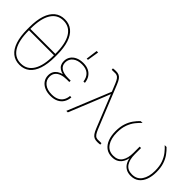

<svg xmlns="http://www.w3.org/2000/svg" viewBox="46 -1470 2213 2213"><g transform="rotate(45 1153.0 -363.0)"><path d="M273.9 7.8Q201.7 7.8 151.1 -33Q100.6 -73.7 74.2 -153.3Q47.9 -232.9 47.9 -348.1V-379.4Q47.9 -495.1 74.2 -574.5Q100.6 -653.8 151.1 -694.6Q201.7 -735.4 273.9 -735.4Q346.7 -735.4 397 -694.6Q447.3 -653.8 473.6 -574.5Q500 -495.1 500 -379.4V-348.1Q500 -232.9 473.6 -153.3Q447.3 -73.7 397 -33Q346.7 7.8 273.9 7.8ZM273.9 -14.6Q372.6 -14.6 425 -99.6Q477.5 -184.6 477.5 -348.1V-379.4Q477.5 -543 425 -627.9Q372.6 -712.9 273.9 -712.9Q175.3 -712.9 122.8 -627.9Q70.3 -543 70.3 -379.4V-348.1Q70.3 -184.6 122.8 -99.6Q175.3 -14.6 273.9 -14.6ZM58.6 -352.5V-375H489.3V-352.5Z M778.8 8.3Q721.7 8.3 679.9 -11Q638.2 -30.3 615.5 -64Q592.8 -97.7 592.8 -142.1Q592.8 -176.8 606.7 -202.4Q620.6 -228 646.2 -245.4Q671.9 -262.7 708.3 -271.5Q744.6 -280.3 789.1 -280.3H820.8V-259.3H779.3Q731.4 -259.3 694.3 -246.3Q657.2 -233.4 636.5 -207.3Q615.7 -181.2 615.7 -141.6Q615.7 -85 659.7 -49.6Q703.6 -14.2 778.8 -14.2Q830.1 -14.2 864.7 -31.2Q899.4 -48.3 918.2 -79.1Q937 -109.9 940.4 -151.9L962.9 -150.9Q959.5 -103.5 937.5 -67.6Q915.5 -31.7 875.7 -11.7Q835.9 8.3 778.8 8.3ZM786.1 -260.7Q742.2 -260.7 708.5 -268.6Q674.8 -276.4 651.6 -291.7Q628.4 -307.1 616.7 -330.6Q605 -354 605 -385.3Q605 -428.2 627 -460.9Q648.9 -493.7 688.7 -511.7Q728.5 -529.8 781.2 -529.8Q832.5 -529.8 869.1 -511.7Q905.8 -493.7 927.7 -460.2Q949.7 -426.8 954.6 -379.9L932.1 -378.4Q923.8 -440.9 886.5 -474.1Q849.1 -507.3 781.2 -507.3Q711.4 -507.3 669.7 -474.1Q627.9 -440.9 627.4 -385.7Q627.4 -334 666.5 -307.9Q705.6 -281.7 779.3 -281.7H820.8V-260.7ZM772 -591.8 791 -734.9H814.9L792 -591.8Z M1031.7 0 1246.6 -526.9 1209 -619.6Q1193.8 -656.7 1179.7 -676.3Q1165.5 -695.8 1147.2 -701.9Q1128.9 -708 1101.6 -705.1L1066.9 -704.6L1064.9 -726.1Q1079.6 -727.5 1088.9 -728.5Q1098.1 -729.5 1111.8 -729.5Q1142.1 -729.5 1162.6 -720.2Q1183.1 -710.9 1198.7 -688.7Q1214.4 -666.5 1230 -627.4L1439.9 -107.9Q1455.1 -71.3 1469 -51.5Q1482.9 -31.7 1501.2 -25.6Q1519.5 -19.5 1547.4 -22.5L1581.5 -22.9L1583.5 -1.5Q1569.3 0 1559.8 1Q1550.3 2 1536.6 2Q1506.3 2 1486.1 -7.3Q1465.8 -16.6 1450.2 -38.8Q1434.6 -61 1418.9 -100.1L1314.9 -358.4Q1299.8 -396 1284.9 -433.8Q1270 -471.7 1254.4 -509.3H1261.7Q1247.1 -471.7 1232.2 -433.8Q1217.3 -396 1201.7 -358.4L1056.2 0Z M1779.3 5.9Q1719.2 5.9 1679 -24.9Q1638.7 -55.7 1618.2 -110.4Q1597.7 -165 1597.7 -236.3Q1597.7 -307.6 1615.5 -361.1Q1633.3 -414.6 1661.6 -453.9Q1689.9 -493.2 1721.2 -522.5H1751.5Q1721.2 -495.6 1690.9 -457.5Q1660.6 -419.4 1640.4 -365.2Q1620.1 -311 1620.1 -234.9Q1620.1 -136.7 1660.6 -76.7Q1701.2 -16.6 1779.3 -16.6Q1852.5 -16.6 1886.7 -66.9Q1920.9 -117.2 1920.9 -204.1V-306.2H1943.4V-204.1Q1943.4 -117.2 1977.5 -66.9Q2011.7 -16.6 2084.5 -16.6Q2163.1 -16.6 2203.4 -76.7Q2243.7 -136.7 2243.7 -234.9Q2243.7 -311 2223.6 -365.2Q2203.6 -419.4 2173.3 -457.5Q2143.1 -495.6 2112.8 -522.5H2142.6Q2174.3 -493.2 2202.6 -453.9Q2231 -414.6 2248.5 -361.1Q2266.1 -307.6 2266.1 -236.3Q2266.1 -165 2245.6 -110.4Q2225.1 -55.7 2184.8 -24.9Q2144.5 5.9 2084.5 5.9Q2036.6 5.9 2003.9 -14.2Q1971.2 -34.2 1953.1 -68.4Q1935.1 -102.5 1930.2 -145H1934.1Q1929.2 -102.5 1911.1 -68.4Q1893.1 -34.2 1860.6 -14.2Q1828.1 5.9 1779.3 5.9Z"/></g></svg>

Font: Inter 28pt Thin
Style: Regular
Weight: 250
Designer: Rasmus Andersson
Foundry: rsms
Version: Version 4.001;git-66647c0bb